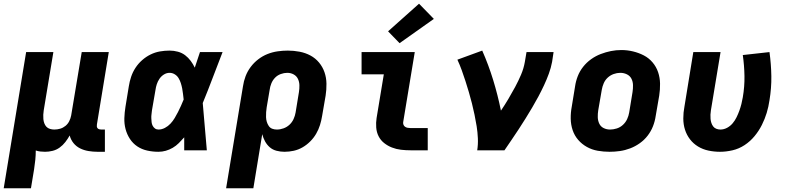

<svg xmlns="http://www.w3.org/2000/svg" viewBox="-33 -811 4253 1036"><path d="M-13 205 108 -530H255L203 -216Q201 -204 200.5 -192Q200 -180 201 -168.5Q202 -157 206 -146Q210 -135 217.5 -127Q225 -119 236.5 -115.5Q248 -112 260 -112Q276 -112 291.5 -116.5Q307 -121 320 -131.5Q333 -142 340.5 -157Q348 -172 351 -188L408 -530H554L490 -140Q489 -134 489.5 -128.5Q490 -123 493.5 -119Q497 -115 502.5 -113.5Q508 -112 513 -112H533V8H493Q469 8 444.5 4Q420 0 399 -10.5Q378 -21 363.5 -39Q349 -57 343 -80Q333 -62 319.5 -44.5Q306 -27 288.5 -14.5Q271 -2 250.5 3Q230 8 210 8Q197 8 184.5 6.5Q172 5 160 1Q160 26 157.5 51.5Q155 77 151 102L134 205Z M822 8Q791 8 761.5 1.5Q732 -5 708 -21Q684 -37 668 -61.5Q652 -86 644.5 -114.5Q637 -143 638 -173.5Q639 -204 644 -235L662 -345Q666 -371 674.5 -396.5Q683 -422 698 -445Q713 -468 734 -486.5Q755 -505 779.5 -517Q804 -529 830 -533.5Q856 -538 882 -538Q905 -538 927 -532Q949 -526 966 -513Q983 -500 996 -482.5Q1009 -465 1018 -446Q1025 -467 1032 -488Q1039 -509 1046 -530H1168Q1141 -461 1115 -392Q1089 -323 1061 -255Q1067 -191 1072 -127.5Q1077 -64 1083 0H961Q961 -18 961 -35.5Q961 -53 961 -70Q947 -54 932 -39Q917 -24 899 -13.5Q881 -3 861.5 2.5Q842 8 822 8ZM822 -112Q840 -112 857 -121Q874 -130 887 -144Q900 -158 909.5 -174Q919 -190 927.5 -206.5Q936 -223 943.5 -240Q951 -257 958 -274Q956 -289 954.5 -304Q953 -319 950 -334Q947 -349 942.5 -363Q938 -377 930.5 -389.5Q923 -402 910 -410Q897 -418 882 -418Q866 -418 851.5 -409Q837 -400 827.5 -386Q818 -372 813 -356.5Q808 -341 806 -326L787 -216Q786 -205 784.5 -194.5Q783 -184 783.5 -173Q784 -162 785 -152Q786 -142 790.5 -133Q795 -124 803 -118Q811 -112 822 -112Z M1187 205 1278 -345Q1282 -373 1292 -399.5Q1302 -426 1319.5 -449.5Q1337 -473 1360.5 -491Q1384 -509 1410.5 -519.5Q1437 -530 1465 -534Q1493 -538 1520 -538Q1552 -538 1583.5 -532Q1615 -526 1642 -511.5Q1669 -497 1688.5 -473.5Q1708 -450 1718 -421Q1728 -392 1728.5 -359.5Q1729 -327 1724 -295L1705 -185Q1701 -160 1693.5 -136Q1686 -112 1673 -89.5Q1660 -67 1641 -48Q1622 -29 1599.5 -16Q1577 -3 1552 2.5Q1527 8 1502 8Q1480 8 1459 2.5Q1438 -3 1422.5 -16.5Q1407 -30 1397 -48.5Q1387 -67 1382 -87L1334 205ZM1461 -112Q1479 -112 1497 -118.5Q1515 -125 1529 -138Q1543 -151 1551 -168.5Q1559 -186 1562 -204L1580 -314Q1583 -333 1582.5 -351.5Q1582 -370 1574.5 -385.5Q1567 -401 1551.5 -409.5Q1536 -418 1517 -418Q1517 -418 1517 -418Q1517 -418 1517 -418Q1500 -418 1482 -411.5Q1464 -405 1451 -391.5Q1438 -378 1431 -360.5Q1424 -343 1422 -326L1406 -232Q1404 -219 1403 -205.5Q1402 -192 1402.5 -179Q1403 -166 1406.5 -154Q1410 -142 1417 -131.5Q1424 -121 1435.5 -116.5Q1447 -112 1461 -112Z M2182 0Q2156 0 2130.5 -3Q2105 -6 2082 -15Q2059 -24 2040 -39Q2021 -54 2010 -75.5Q1999 -97 1997 -123Q1995 -149 1999 -174L2038 -410H1918V-530H2205L2143 -155Q2141 -147 2143.5 -139.5Q2146 -132 2152 -127.5Q2158 -123 2166 -121.5Q2174 -120 2182 -120H2275V0ZM2123 -578 2061 -642 2228 -791 2308 -709Z M2542 0Q2547 -32 2545.5 -65Q2544 -98 2539 -129.5Q2534 -161 2527.5 -192Q2521 -223 2513.5 -253Q2506 -283 2497 -313.5Q2488 -344 2478.5 -373.5Q2469 -403 2458.5 -432Q2448 -461 2435 -489L2569 -538Q2603 -461 2628 -379.5Q2653 -298 2670 -214Q2691 -245 2710 -277Q2729 -309 2746.5 -341.5Q2764 -374 2778.5 -408Q2793 -442 2799 -477L2808 -530H2954L2946 -477Q2940 -445 2928.5 -413.5Q2917 -382 2902.5 -351Q2888 -320 2872 -290Q2856 -260 2838.5 -230.5Q2821 -201 2803 -172Q2785 -143 2766 -114Q2747 -85 2727.5 -56.5Q2708 -28 2689 0Z M3256 8Q3224 8 3192.5 2.5Q3161 -3 3134 -18Q3107 -33 3087 -56Q3067 -79 3057 -108.5Q3047 -138 3046.5 -170.5Q3046 -203 3052 -235L3070 -345Q3074 -373 3084.5 -400Q3095 -427 3113.5 -450.5Q3132 -474 3156.5 -491.5Q3181 -509 3208.5 -519.5Q3236 -530 3263.5 -535.5Q3291 -541 3320 -541Q3352 -541 3383 -533.5Q3414 -526 3441 -512Q3468 -498 3488 -474.5Q3508 -451 3518 -421.5Q3528 -392 3528.5 -359.5Q3529 -327 3524 -295L3505 -185Q3501 -157 3490.5 -130Q3480 -103 3462 -79.5Q3444 -56 3419.5 -38.5Q3395 -21 3367.5 -10.5Q3340 0 3312 4Q3284 8 3256 8ZM3259 -112Q3277 -112 3295.5 -118Q3314 -124 3328.5 -137.5Q3343 -151 3351 -168.5Q3359 -186 3362 -204L3380 -314Q3383 -333 3382.5 -352Q3382 -371 3374 -386.5Q3366 -402 3349.5 -410Q3333 -418 3314 -418Q3296 -418 3278 -411.5Q3260 -405 3246 -392Q3232 -379 3224.5 -361.5Q3217 -344 3214 -326L3195 -216Q3192 -197 3192.5 -178.5Q3193 -160 3200.5 -144Q3208 -128 3224 -120Q3240 -112 3259 -112Z M3852 8Q3820 8 3789.5 1.5Q3759 -5 3733.5 -20.5Q3708 -36 3690 -59.5Q3672 -83 3663 -111.5Q3654 -140 3654 -172Q3654 -204 3660 -235L3708 -530H3855L3803 -216Q3801 -204 3800.5 -192.5Q3800 -181 3801 -169.5Q3802 -158 3805.5 -147.5Q3809 -137 3815.5 -128.5Q3822 -120 3832.5 -116Q3843 -112 3854 -112Q3873 -112 3890.5 -121.5Q3908 -131 3920.5 -146Q3933 -161 3941.5 -178.5Q3950 -196 3956.5 -214Q3963 -232 3967.5 -250Q3972 -268 3975 -286Q3985 -344 3984 -401Q3983 -458 3975 -514L4119 -530Q4128 -465 4129 -400.5Q4130 -336 4119 -270Q4114 -235 4104 -202Q4094 -169 4078 -137Q4062 -105 4038.5 -76.5Q4015 -48 3984.5 -28Q3954 -8 3919.5 0Q3885 8 3852 8Z"/></svg>

Font: Iosevka Curly Heavy Extended
Style: Italic
Weight: 900
Width: 7
Italic angle: -9°
Monospace: yes
Designer: Belleve Invis
Foundry: Belleve Invis
Version: Version 11.1.0; ttfautohint (v1.8.3)